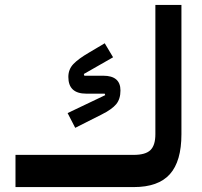

<svg xmlns="http://www.w3.org/2000/svg" viewBox="-20 -761 823 781"><path d="M43 -131H524Q572 -131 592 -150.5Q612 -170 612 -215V-741H718V-215Q718 -105 671 -52.5Q624 0 524 0H43ZM255 -301 408 -374 406 -380H331Q258 -380 258 -448Q258 -479 278.5 -500.5Q299 -522 342 -547L406 -585L440 -528L321 -460L323 -453H400Q470 -453 470 -393Q470 -358 452.5 -337Q435 -316 393 -295L286 -241Z"/></svg>

Font: IBM Plex Sans Arabic SemiBold
Style: Regular
Weight: 600
Designer: Mike Abbink, Paul van der Laan, Pieter van Rosmalen, Wael Morcos, Khajak Apelian
Foundry: Bold Monday
Version: Version 1.1